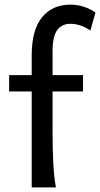

<svg xmlns="http://www.w3.org/2000/svg" viewBox="-20 -811 433 831"><path d="M19.5 -485.8H117.2V-571.3Q117.2 -681.2 161.9 -736.1Q206.5 -791 285.6 -791Q314.5 -791 342.3 -782Q370.1 -772.9 393.1 -756.8L371.1 -678.7Q352.5 -692.4 329.8 -700.2Q307.1 -708 285.6 -708Q247.6 -708 227.5 -680.7Q207.5 -653.3 207.5 -590.8V-485.8H339.4V-415H207.5V-241.2Q207.5 -205.6 208.3 -170.7Q209 -135.7 210.7 -104.2Q212.4 -72.8 215.3 -45.9Q218.3 -19 222.2 0H117.2V-415H19.5Z"/></svg>

Font: Andika
Style: Regular
Weight: 400
Designer: Victor Gaultney, Annie Olsen, Julie Remington, Don Collingsworth, Eric Hays
Foundry: SIL International
Version: Version 1.001